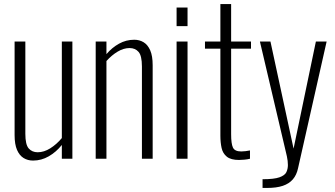

<svg xmlns="http://www.w3.org/2000/svg" viewBox="-20 -783 1653 947"><path d="M143 9Q117 9 96.5 -3.5Q76 -16 64 -43.5Q52 -71 52 -117V-578H105V-123Q105 -70 121.5 -51Q138 -32 166 -32Q197 -32 228 -51.5Q259 -71 285 -102V-578H337V0H285V-68Q257 -33 220.5 -12Q184 9 143 9Z M452 0V-578H505V-516Q532 -548 567 -567.5Q602 -587 642 -587Q668 -587 688.5 -574.5Q709 -562 721 -534.5Q733 -507 733 -461V0H680V-455Q680 -508 663.5 -527Q647 -546 619 -546Q590 -546 560.5 -528.5Q531 -511 505 -482V0Z M851 0V-578H905V0ZM851 -654V-746H905V-654Z M1159 6Q1119 6 1099 -10Q1079 -26 1073 -53Q1067 -80 1067 -114V-543H991V-578H1067V-763H1120V-578H1218V-543H1120V-121Q1120 -74 1129 -55Q1138 -36 1170 -36Q1180 -36 1191.5 -37.5Q1203 -39 1213 -41V0Q1201 3 1186 4.5Q1171 6 1159 6Z M1275 144V101Q1332 101 1358.5 91.5Q1385 82 1392.5 66Q1400 50 1400 31Q1400 11 1395 -12Q1390 -35 1384 -59L1262 -578H1314L1428 -50L1538 -578H1591L1450 47Q1443 80 1424.5 101.5Q1406 123 1375 133.5Q1344 144 1297 144Z"/></svg>

Font: Oswald ExtraLight
Style: Regular
Weight: 250
Designer: Vernon Adams
Foundry: Vernon Adams
Version: Version 4.100; ttfautohint (v1.8.1.43-b0c9)